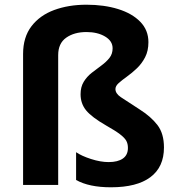

<svg xmlns="http://www.w3.org/2000/svg" viewBox="-20 -785 751 815"><path d="M610 -606Q610 -569 596 -542Q582 -515 561 -495Q540 -475 519 -460Q498 -445 484 -432.5Q470 -420 470 -407Q470 -388 493 -372.5Q516 -357 572 -321Q621 -290 648.5 -254Q676 -218 676 -159Q676 -76 618.5 -33Q561 10 451 10Q358 10 303 -21V-139Q326 -123 366.5 -110Q407 -97 441 -97Q480 -97 501.5 -112Q523 -127 523 -157Q523 -175 516 -187.5Q509 -200 489.5 -215Q470 -230 431 -252Q370 -287 346 -316Q322 -345 322 -385Q322 -416 335.5 -438Q349 -460 369.5 -476Q390 -492 410.5 -507Q431 -522 444.5 -539Q458 -556 458 -580Q458 -611 426 -630Q394 -649 347 -649Q295 -649 261 -625Q227 -601 227 -551V0H78V-556Q78 -627 113.5 -673.5Q149 -720 210 -742.5Q271 -765 347 -765Q422 -765 481.5 -746.5Q541 -728 575.5 -692.5Q610 -657 610 -606Z"/></svg>

Font: Noto Sans Balinese
Style: Bold
Weight: 700
Designer: Aditya Bayu, David Williams
Foundry: David Williams
Version: Version 2.005; ttfautohint (v1.8.4.7-5d5b)